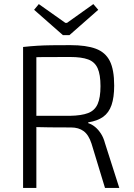

<svg xmlns="http://www.w3.org/2000/svg" viewBox="-20 -920 654 940"><path d="M325 -699Q402 -699 449 -681.5Q496 -664 517.5 -621.5Q539 -579 539 -501Q539 -443 526 -405.5Q513 -368 485 -348Q457 -328 412 -321V-317Q429 -312 445 -299Q461 -286 474 -266Q487 -246 494 -219L564 0H494L428 -217Q414 -260 389.5 -278Q365 -296 328 -296Q269 -296 223.5 -296.5Q178 -297 148 -298Q118 -299 103 -300L106 -353H323Q379 -354 411.5 -366.5Q444 -379 458 -410.5Q472 -442 472 -498Q472 -555 458 -586Q444 -617 411.5 -629Q379 -641 323 -641Q243 -641 185 -640.5Q127 -640 107 -639L93 -690Q130 -694 162 -696Q194 -698 232.5 -698.5Q271 -699 325 -699ZM158 -690V0H93V-690ZM437 -900 461 -872 320 -748H288L147 -872L170 -900L300 -808H308Z"/></svg>

Font: Exo 2 Light
Style: Regular
Weight: 300
Designer: Natanael Gama
Foundry: Natanael Gama
Version: Version 2.010